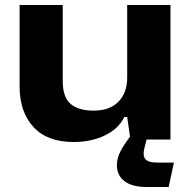

<svg xmlns="http://www.w3.org/2000/svg" viewBox="-20 -556 763 765"><path d="M272.9 9.8Q168.5 9.8 113.3 -50Q58.1 -109.9 58.1 -211.9V-536.1H230V-232.9Q230 -168.9 261.2 -142.1Q292.5 -115.2 353 -115.2Q417.5 -115.2 452.1 -150.9Q486.8 -186.5 486.8 -247.1V-536.1H659.2V0H564L556.2 30.8Q547.4 63 558.8 77.4Q570.3 91.8 606.9 91.8H672.9L651.9 189H563Q507.3 189 476.6 166.3Q445.8 143.6 445.8 102.1Q445.8 74.2 459.5 47.9Q473.1 21.5 498 -11.2L486.8 -89.8H475.1Q453.6 -43.9 399.2 -17.1Q344.7 9.8 272.9 9.8Z"/></svg>

Font: Hubot Sans Expanded
Style: Bold
Weight: 700
Width: 7
Designer: Deni Anggara
Foundry: GitHub
Version: Version 1.001;gftools[0.9.31]